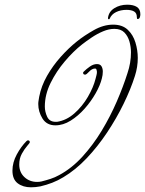

<svg xmlns="http://www.w3.org/2000/svg" viewBox="-20 -734 618 818"><path d="M522 -714Q548 -714 563 -704.5Q578 -695 578 -673Q578 -666 575.5 -659.5Q573 -653 566 -653Q563 -653 563 -661Q563 -678 551.5 -685Q540 -692 519 -692Q494 -692 474.5 -682.5Q455 -673 447 -654Q447 -652 444 -652Q440 -652 440 -657Q443 -684 467 -699Q491 -714 522 -714ZM112 64Q78 64 55.5 47Q33 30 33 -7Q33 -42 51.5 -76Q70 -110 93 -133Q96 -136 99 -136Q107 -136 107 -128Q107 -125 95.5 -112Q84 -99 73 -79Q62 -59 62 -33Q62 0 84 20.5Q106 41 138 41Q143 41 148 40.5Q153 40 157 39Q177 34 195.5 28Q214 22 232 12Q286 -17 331.5 -67Q377 -117 413.5 -177.5Q450 -238 477.5 -301.5Q505 -365 523 -422Q538 -466 538 -511Q538 -534 531.5 -557Q525 -580 510 -595.5Q495 -611 467 -611Q444 -611 419 -600.5Q394 -590 371 -574.5Q348 -559 330 -545Q293 -516 256.5 -473Q220 -430 195.5 -380.5Q171 -331 171 -280Q171 -258 181 -236.5Q191 -215 217 -215H223Q263 -221 297 -251Q331 -281 354.5 -321.5Q378 -362 387 -398Q389 -406 391 -413.5Q393 -421 393 -428Q393 -430 391.5 -436Q390 -442 385 -442Q372 -442 360 -429Q348 -416 343 -416Q334 -416 334 -424Q334 -426 337 -429Q348 -440 363 -450.5Q378 -461 393 -461Q407 -461 412.5 -451.5Q418 -442 418 -429Q418 -422 417 -414.5Q416 -407 414 -400Q407 -371 387.5 -336.5Q368 -302 340.5 -271Q313 -240 281 -220Q249 -200 216 -200Q179 -200 161 -229Q143 -258 143 -291Q143 -299 144.5 -306.5Q146 -314 147 -322Q156 -368 180.5 -411Q205 -454 238.5 -491.5Q272 -529 307 -557Q338 -582 379.5 -605.5Q421 -629 462 -629Q501 -629 524 -607.5Q547 -586 557 -553Q567 -520 567 -487Q567 -449 555 -411Q537 -354 506.5 -291.5Q476 -229 436 -169Q396 -109 349 -59.5Q302 -10 250 21Q227 35 202.5 44.5Q178 54 152 60Q142 62 132 63Q122 64 112 64Z"/></svg>

Font: Sassy Frass
Style: Regular
Weight: 400
Designer: Robert E. Leuschke
Foundry: Robert E. Leuschke
Version: Version 1.010; ttfautohint (v1.8.3)